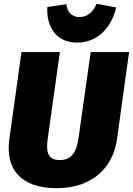

<svg xmlns="http://www.w3.org/2000/svg" viewBox="-20 -970 699 1010"><path d="M386 -746C503 -746 571 -839 591 -931L488 -950C473 -913 443 -880 398 -880C355 -880 333 -911 329 -948L229 -933C223 -841 267 -746 386 -746ZM659 -696H457L393 -243C382 -166 354 -128 294 -128C236 -128 220 -164 231 -241L295 -696H93L29 -237C8 -85 85 20 278 20C469 20 575 -93 595 -235Z"/></svg>

Font: Fira Sans Heavy
Style: Italic
Weight: 900
Italic angle: -8°
Designer: bBox Type GmbH & Carrois Corporate GbR & Edenspiekermann AG
Foundry: bBox Type GmbH & Carrois Corporate GbR & Edenspiekermann AG
Version: Version 4.301;PS 004.301;hotconv 1.0.88;makeotf.lib2.5.64775